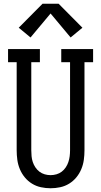

<svg xmlns="http://www.w3.org/2000/svg" viewBox="-20 -997 540 1025"><path d="M250 8Q224 8 198.5 2.5Q173 -3 151 -16.5Q129 -30 112.5 -50Q96 -70 86 -94Q76 -118 72.5 -143.5Q69 -169 69 -195V-665H23V-735H193V-665H147V-195Q147 -179 148.5 -163Q150 -147 155 -132Q160 -117 169 -103.5Q178 -90 190.5 -80.5Q203 -71 218.5 -66.5Q234 -62 250 -62Q266 -62 281.5 -66.5Q297 -71 309.5 -80.5Q322 -90 331 -103.5Q340 -117 345 -132Q350 -147 352 -163Q354 -179 354 -195V-665H307V-735H477V-665H431V-195Q431 -169 427.5 -143.5Q424 -118 414 -94Q404 -70 387.5 -50Q371 -30 349 -16.5Q327 -3 301.5 2.5Q276 8 250 8ZM143 -797 80 -849 207 -977H293L420 -849L357 -797L250 -925Z"/></svg>

Font: Iosevka Gothic
Style: Regular
Weight: 400
Monospace: yes
Designer: Belleve Invis
Foundry: Belleve Invis
Version: Version 15.5.1; ttfautohint (v1.8.4)